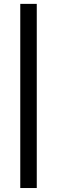

<svg xmlns="http://www.w3.org/2000/svg" viewBox="-20 -730 287 966"><path d="M165 216H82V-710.5H165Z"/></svg>

Font: Anek Telugu Medium Medium
Style: Regular
Weight: 500
Version: Version 1.003